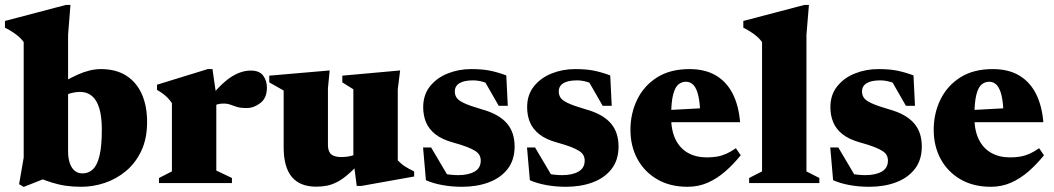

<svg xmlns="http://www.w3.org/2000/svg" viewBox="-38 -738 4250 774"><path d="M108.5 -25H160L57.5 15.5L39 4.5L57.5 -102.5V-568.5Q49.5 -579.5 39.2 -588.8Q29 -598 15.2 -607.2Q1.5 -616.5 -18 -626.5V-653.5L227 -718H246L236.5 -598V-127Q236.5 -101.5 243 -81.5Q249.5 -61.5 262.5 -50.2Q275.5 -39 295 -39Q318.5 -39 336 -55Q353.5 -71 363 -109.5Q372.5 -148 372.5 -215.5Q372.5 -268 362.2 -301.8Q352 -335.5 332.2 -351.5Q312.5 -367.5 285.5 -367.5Q275 -367.5 262.5 -365.5Q250 -363.5 237.5 -359.2Q225 -355 213 -347L178 -382.5Q204 -400 228.8 -413.8Q253.5 -427.5 277.2 -438Q301 -448.5 324 -454Q347 -459.5 368.5 -459.5Q429.5 -459.5 471 -433Q512.5 -406.5 533.8 -358.5Q555 -310.5 555 -246Q555 -179 531.5 -129.5Q508 -80 469.2 -48Q430.5 -16 383.8 -0.5Q337 15 290 15Q257 15 228.5 11Q200 7 171.2 -2Q142.5 -11 108.5 -25Z M973 -453.5Q1008 -453.5 1023 -433Q1038 -412.5 1038 -385Q1038 -343 1011.8 -322.8Q985.5 -302.5 957 -302.5Q931.5 -302.5 917 -307Q902.5 -311.5 891 -316Q879.5 -320.5 862 -320.5Q850.5 -320.5 840.8 -318Q831 -315.5 822 -310.2Q813 -305 803 -295.5L792 -325.5Q819 -359.5 842.5 -384Q866 -408.5 888 -423.8Q910 -439 931 -446.2Q952 -453.5 973 -453.5ZM834 -352.5V-50.5L897 -20.5V0H603V-20.5L655 -47V-322.5Q646 -335.5 637 -344.5Q628 -353.5 617.8 -361Q607.5 -368.5 595 -375.5V-396.5L799.5 -459.5H818.5Z M1284 -155Q1284 -136.5 1289.8 -125.5Q1295.5 -114.5 1307.5 -109.8Q1319.5 -105 1337.5 -105Q1360 -105 1378.5 -109.8Q1397 -114.5 1412 -124L1430 -100.5Q1396 -62.5 1370.2 -39.5Q1344.5 -16.5 1322.5 -5Q1300.5 6.5 1280 10.5Q1259.5 14.5 1237 14.5Q1171 14.5 1138.2 -25Q1105.5 -64.5 1105.5 -144V-373L1047.5 -406V-433L1291 -454L1284 -382.5ZM1400 11.5 1386.5 -94V-378L1342 -406V-433L1575 -454L1565.5 -378V-91.5Q1572 -85 1579 -78.8Q1586 -72.5 1594.2 -67.2Q1602.5 -62 1611.8 -57Q1621 -52 1631.5 -47V-26.5L1419 11.5Z M1861.5 -459.5Q1907 -459.5 1938.2 -453Q1969.5 -446.5 2003 -434L2009 -311.5H1972.5L1903 -432.5L1947 -391Q1927.5 -403 1907.5 -408.5Q1887.5 -414 1869.5 -414Q1832.5 -414 1814 -402.5Q1795.5 -391 1795.5 -369.5Q1795.5 -355.5 1802.5 -344.5Q1809.5 -333.5 1832.5 -322.5Q1855.5 -311.5 1903.5 -297.5Q1940 -287.5 1965.2 -273Q1990.5 -258.5 2006.2 -239.8Q2022 -221 2029.2 -198Q2036.5 -175 2036.5 -147.5Q2036.5 -93 2008.5 -57Q1980.5 -21 1932.8 -3Q1885 15 1824.5 15Q1783.5 15 1746 8.2Q1708.5 1.5 1679 -11.5L1667.5 -143.5H1700L1779.5 -9L1710 -49.5Q1727 -43.5 1743.8 -39.5Q1760.5 -35.5 1777.2 -33.8Q1794 -32 1809 -32Q1850 -32 1875 -46.2Q1900 -60.5 1900 -90.5Q1900 -102 1895.2 -111.5Q1890.5 -121 1878.5 -129Q1866.5 -137 1844.8 -145.5Q1823 -154 1788.5 -163.5Q1743 -176 1716.8 -197Q1690.5 -218 1679.2 -245.5Q1668 -273 1668 -306Q1668 -355.5 1695.2 -389.8Q1722.5 -424 1766.8 -441.8Q1811 -459.5 1861.5 -459.5Z M2280.5 -459.5Q2326 -459.5 2357.2 -453Q2388.5 -446.5 2422 -434L2428 -311.5H2391.5L2322 -432.5L2366 -391Q2346.5 -403 2326.5 -408.5Q2306.5 -414 2288.5 -414Q2251.5 -414 2233 -402.5Q2214.5 -391 2214.5 -369.5Q2214.5 -355.5 2221.5 -344.5Q2228.5 -333.5 2251.5 -322.5Q2274.5 -311.5 2322.5 -297.5Q2359 -287.5 2384.2 -273Q2409.5 -258.5 2425.2 -239.8Q2441 -221 2448.2 -198Q2455.5 -175 2455.5 -147.5Q2455.5 -93 2427.5 -57Q2399.5 -21 2351.8 -3Q2304 15 2243.5 15Q2202.5 15 2165 8.2Q2127.5 1.5 2098 -11.5L2086.5 -143.5H2119L2198.5 -9L2129 -49.5Q2146 -43.5 2162.8 -39.5Q2179.5 -35.5 2196.2 -33.8Q2213 -32 2228 -32Q2269 -32 2294 -46.2Q2319 -60.5 2319 -90.5Q2319 -102 2314.2 -111.5Q2309.5 -121 2297.5 -129Q2285.5 -137 2263.8 -145.5Q2242 -154 2207.5 -163.5Q2162 -176 2135.8 -197Q2109.5 -218 2098.2 -245.5Q2087 -273 2087 -306Q2087 -355.5 2114.2 -389.8Q2141.5 -424 2185.8 -441.8Q2230 -459.5 2280.5 -459.5Z M2741.5 -459.5Q2804.5 -459.5 2848 -433.8Q2891.5 -408 2915.8 -360Q2940 -312 2945.5 -245.5H2622.5V-292.5L2870 -306L2785 -275.5Q2784 -322.5 2777.2 -351.8Q2770.5 -381 2758 -394.8Q2745.5 -408.5 2727 -408.5Q2710.5 -408.5 2697 -397.8Q2683.5 -387 2675.5 -356.5Q2667.5 -326 2667.5 -266Q2667.5 -212 2685.2 -176Q2703 -140 2735.2 -121.8Q2767.5 -103.5 2811.5 -103.5Q2834 -103.5 2852.8 -106.8Q2871.5 -110 2890 -118.2Q2908.5 -126.5 2928.5 -140.5L2948 -112Q2918.5 -75.5 2885.5 -46.8Q2852.5 -18 2815 -1.5Q2777.5 15 2734 15Q2663 15 2611.2 -15.2Q2559.5 -45.5 2531.5 -97.2Q2503.5 -149 2503.5 -214.5Q2503.5 -280.5 2530.5 -336.2Q2557.5 -392 2610.5 -425.8Q2663.5 -459.5 2741.5 -459.5Z M3213 -47 3265 -20.5V0H2982V-20.5L3034 -47V-568.5Q3026 -579.5 3015.8 -588.8Q3005.5 -598 2991.8 -607.2Q2978 -616.5 2958.5 -626.5V-653.5L3204 -718H3223L3213 -598Z M3503 -459.5Q3548.5 -459.5 3579.8 -453Q3611 -446.5 3644.5 -434L3650.5 -311.5H3614L3544.5 -432.5L3588.5 -391Q3569 -403 3549 -408.5Q3529 -414 3511 -414Q3474 -414 3455.5 -402.5Q3437 -391 3437 -369.5Q3437 -355.5 3444 -344.5Q3451 -333.5 3474 -322.5Q3497 -311.5 3545 -297.5Q3581.5 -287.5 3606.8 -273Q3632 -258.5 3647.8 -239.8Q3663.5 -221 3670.8 -198Q3678 -175 3678 -147.5Q3678 -93 3650 -57Q3622 -21 3574.2 -3Q3526.5 15 3466 15Q3425 15 3387.5 8.2Q3350 1.5 3320.5 -11.5L3309 -143.5H3341.5L3421 -9L3351.5 -49.5Q3368.5 -43.5 3385.2 -39.5Q3402 -35.5 3418.8 -33.8Q3435.5 -32 3450.5 -32Q3491.5 -32 3516.5 -46.2Q3541.5 -60.5 3541.5 -90.5Q3541.5 -102 3536.8 -111.5Q3532 -121 3520 -129Q3508 -137 3486.2 -145.5Q3464.5 -154 3430 -163.5Q3384.5 -176 3358.2 -197Q3332 -218 3320.8 -245.5Q3309.5 -273 3309.5 -306Q3309.5 -355.5 3336.8 -389.8Q3364 -424 3408.2 -441.8Q3452.5 -459.5 3503 -459.5Z M3964 -459.5Q4027 -459.5 4070.5 -433.8Q4114 -408 4138.2 -360Q4162.5 -312 4168 -245.5H3845V-292.5L4092.5 -306L4007.5 -275.5Q4006.5 -322.5 3999.8 -351.8Q3993 -381 3980.5 -394.8Q3968 -408.5 3949.5 -408.5Q3933 -408.5 3919.5 -397.8Q3906 -387 3898 -356.5Q3890 -326 3890 -266Q3890 -212 3907.8 -176Q3925.5 -140 3957.8 -121.8Q3990 -103.5 4034 -103.5Q4056.5 -103.5 4075.2 -106.8Q4094 -110 4112.5 -118.2Q4131 -126.5 4151 -140.5L4170.5 -112Q4141 -75.5 4108 -46.8Q4075 -18 4037.5 -1.5Q4000 15 3956.5 15Q3885.5 15 3833.8 -15.2Q3782 -45.5 3754 -97.2Q3726 -149 3726 -214.5Q3726 -280.5 3753 -336.2Q3780 -392 3833 -425.8Q3886 -459.5 3964 -459.5Z"/></svg>

Font: Newsreader 24pt ExtraBold
Style: Regular
Weight: 800
Designer: Hugues Gentile
Foundry: Production Type
Version: Version 1.003